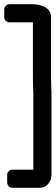

<svg xmlns="http://www.w3.org/2000/svg" viewBox="-43 -767 264 910"><path d="M111 -747H2C-9 -747 -23 -738 -23 -722V-686C-23 -675 -14 -661 2 -661H111H113V-399L114 -346C114 -336 115 -326 115 -321V37H16C5 37 -9 46 -9 62V98C-9 109 0 123 16 123H144C184 123 201 88 201 61V-321C201 -329 201 -339 200 -349L199 -399V-685C199 -738 139 -747 111 -747Z"/></svg>

Font: Reckless Catfish
Style: Heavy
Weight: 400
Foundry: Cannot Into Space Fonts
Version: Version 0.2894